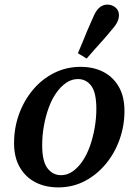

<svg xmlns="http://www.w3.org/2000/svg" viewBox="-20 -799 592 833"><path d="M233 14Q177 14 134 -8Q91 -30 66 -73Q41 -116 41 -178Q41 -244 62.5 -303.5Q84 -363 123 -409.5Q162 -456 215 -482.5Q268 -509 329 -509Q386 -509 428.5 -487Q471 -465 495.5 -422.5Q520 -380 520 -317Q520 -253 498.5 -193Q477 -133 438 -86.5Q399 -40 347 -13Q295 14 233 14ZM245 -39Q272 -39 295.5 -55.5Q319 -72 338 -100Q357 -128 370 -164.5Q383 -201 390.5 -243Q398 -285 398 -327Q398 -397 376 -426.5Q354 -456 318 -456Q291 -456 267.5 -440Q244 -424 224.5 -396.5Q205 -369 191.5 -332Q178 -295 170.5 -253.5Q163 -212 163 -169Q163 -99 186 -69Q209 -39 245 -39ZM318 -568Q329 -593 339 -618Q349 -643 359.5 -668Q370 -693 381 -717Q390 -740 400 -753.5Q410 -767 421.5 -773Q433 -779 446 -779Q466 -779 481 -766.5Q496 -754 496 -734Q496 -716 487.5 -700.5Q479 -685 460 -664Q443 -643 425.5 -623.5Q408 -604 390.5 -584.5Q373 -565 356 -545Z"/></svg>

Font: Source Serif 4 SemiBold
Style: Italic
Weight: 600
Italic angle: -12°
Designer: Frank Grießhammer
Foundry: Adobe Systems Incorporated
Version: Version 4.004;hotconv 1.0.116;makeotfexe 2.5.65601